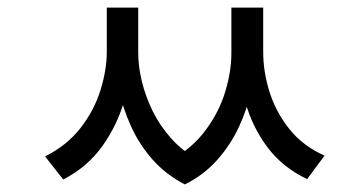

<svg xmlns="http://www.w3.org/2000/svg" viewBox="-20 -626 960 507"><path d="M262 -606H327V-489Q327 -427 308.5 -361.5Q290 -296 250.5 -240.5Q211 -185 147 -152L99 -213Q157 -242 193 -288.5Q229 -335 245.5 -388.5Q262 -442 262 -489ZM283 -606H345V-486Q345 -451 354.5 -411.5Q364 -372 383 -333Q402 -294 432.5 -260Q463 -226 505 -203L468 -139Q418 -165 383 -204.5Q348 -244 326 -292.5Q304 -341 293.5 -390.5Q283 -440 283 -486ZM591 -606H654V-486Q654 -439 643.5 -388.5Q633 -338 610.5 -290Q588 -242 552.5 -202.5Q517 -163 468 -139L430 -203Q486 -233 522 -281Q558 -329 574.5 -383Q591 -437 591 -486ZM610 -606H675V-489Q675 -437 691.5 -384Q708 -331 743.5 -286Q779 -241 837 -215L791 -153Q726 -184 686 -237.5Q646 -291 628 -356.5Q610 -422 610 -489Z"/></svg>

Font: lkorean05
Style: Book
Weight: 400
Designer: Jelle Bosma - Monotype Design Team
Foundry: Monotype Imaging Inc.
Version: Version 2.003